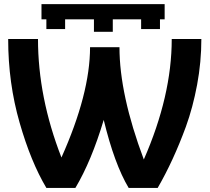

<svg xmlns="http://www.w3.org/2000/svg" viewBox="-20 -920 1026 940"><path d="M183.1 -825.2V-899.9H786.1V-825.2H763.2V-777.8H670.9V-825.2H532.2V-764.2H439.9V-825.2H298.8V-777.8H207V-825.2ZM349.1 0H207Q130.9 -127.9 76.2 -318.8Q20 -513.7 20 -729H166Q166 -443.8 280.8 -148.9Q420.9 -461.4 420.9 -689H564.9Q564.9 -457 684.1 -139.2Q820.8 -450.7 820.8 -729H965.8Q965.8 -616.7 945.1 -505.4Q924.3 -394 890.1 -299.8Q828.6 -132.3 752 0H609.9Q540 -117.2 487.8 -333Q427.7 -131.8 349.1 0Z"/></svg>

Font: Miedinger*
Style: Bold
Weight: 700
Version: Version 001.000